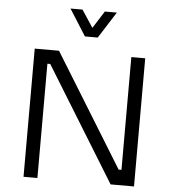

<svg xmlns="http://www.w3.org/2000/svg" viewBox="-61 -995 943 1050"><g transform="rotate(5 410.5 -469.5)"><path d="M107.4 0V-703.6H240.7L622.1 -84.5H637.7V-703.6H713.9V0H585.4L199.2 -627.4H183.6V0ZM537.6 -939 445.3 -793.9H375L283.2 -939H349.1L411.6 -844.2L471.7 -939Z"/></g></svg>

Font: Metrophobic
Style: Regular
Weight: 400
Designer: Vernon Adams
Foundry: Vernon Adams
Version: Version 3.200; ttfautohint (v1.8.4.7-5d5b);gftools[0.9.23]